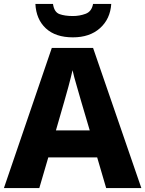

<svg xmlns="http://www.w3.org/2000/svg" viewBox="-20 -962 743 982"><path d="M439 -295H266L309 -444Q316 -467 330 -519Q344 -571 351 -603Q358 -571 373 -520.5Q388 -470 395 -444ZM523 0H703L456 -717H245L0 0H181L227 -157H477ZM549 -942H456Q449 -903 418 -891.5Q387 -880 353 -880Q311 -880 284 -890Q257 -900 251 -942H161Q165 -863 214.5 -817Q264 -771 353 -771Q439 -771 491.5 -818Q544 -865 549 -942Z"/></svg>

Font: Noto Sans UI Extra
Style: Regular
Weight: 800
Designer: Monotype Design Team
Foundry: Monotype Imaging Inc.
Version: Version 1.901